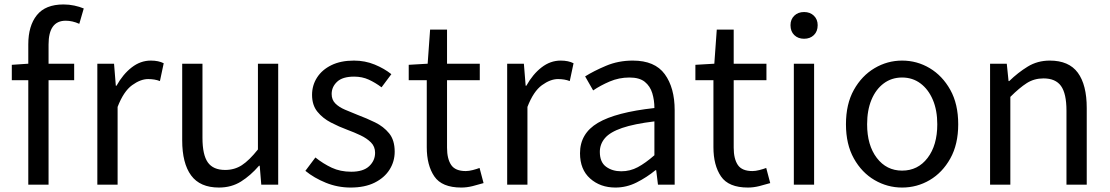

<svg xmlns="http://www.w3.org/2000/svg" viewBox="-20 -829 4984 862"><path d="M107 0V-469H33V-538L107 -543V-630Q107 -713 145.5 -761Q184 -809 265 -809Q290 -809 313.5 -804Q337 -799 356 -791L336 -722Q305 -736 275 -736Q198 -736 198 -629V-543H313V-469H198V0Z M417 0V-543H492L500 -444H503Q532 -496 571.5 -526.5Q611 -557 657 -557Q692 -557 715 -545L698 -465Q675 -474 645 -474Q611 -474 573 -446.5Q535 -419 508 -349V0Z M963 13Q878 13 838 -41.5Q798 -96 798 -199V-543H889V-210Q889 -134 913 -100Q937 -66 991 -66Q1033 -66 1066 -87.5Q1099 -109 1138 -158V-543H1229V0H1153L1146 -85H1143Q1105 -41 1062 -14Q1019 13 963 13Z M1554 13Q1496 13 1443 -8.5Q1390 -30 1351 -62L1396 -122Q1431 -94 1469.5 -76Q1508 -58 1557 -58Q1611 -58 1637.5 -83Q1664 -108 1664 -143Q1664 -171 1645.5 -189.5Q1627 -208 1598.5 -221.5Q1570 -235 1540 -246Q1502 -260 1465.5 -279Q1429 -298 1405 -327.5Q1381 -357 1381 -403Q1381 -446 1403.5 -481Q1426 -516 1468 -536.5Q1510 -557 1569 -557Q1619 -557 1662.5 -539Q1706 -521 1737 -496L1693 -437Q1665 -458 1635.5 -471.5Q1606 -485 1570 -485Q1518 -485 1493.5 -462Q1469 -439 1469 -407Q1469 -381 1485.5 -364.5Q1502 -348 1529 -336.5Q1556 -325 1586 -313Q1626 -298 1664 -279.5Q1702 -261 1727 -230.5Q1752 -200 1752 -148Q1752 -104 1729 -67.5Q1706 -31 1662 -9Q1618 13 1554 13Z M2051 13Q1964 13 1930 -37Q1896 -87 1896 -168V-469H1815V-538L1900 -543L1911 -696H1987V-543H2134V-469H1987V-166Q1987 -116 2005.5 -88.5Q2024 -61 2071 -61Q2085 -61 2102.5 -65.5Q2120 -70 2133 -75L2151 -7Q2128 0 2102 6.5Q2076 13 2051 13Z M2257 0V-543H2332L2340 -444H2343Q2372 -496 2411.5 -526.5Q2451 -557 2497 -557Q2532 -557 2555 -545L2538 -465Q2515 -474 2485 -474Q2451 -474 2413 -446.5Q2375 -419 2348 -349V0Z M2743 13Q2675 13 2629.5 -27.5Q2584 -68 2584 -141Q2584 -230 2664.5 -277.5Q2745 -325 2918 -344Q2918 -379 2908.5 -410.5Q2899 -442 2875 -461.5Q2851 -481 2806 -481Q2759 -481 2717 -463Q2675 -445 2643 -423L2607 -486Q2645 -510 2700.5 -533.5Q2756 -557 2821 -557Q2920 -557 2964.5 -496Q3009 -435 3009 -334V0H2934L2926 -65H2923Q2884 -33 2838.5 -10Q2793 13 2743 13ZM2769 -60Q2809 -60 2843.5 -78.5Q2878 -97 2918 -132V-284Q2827 -273 2773 -254.5Q2719 -236 2696 -209Q2673 -182 2673 -147Q2673 -101 2701 -80.5Q2729 -60 2769 -60Z M3338 13Q3251 13 3217 -37Q3183 -87 3183 -168V-469H3102V-538L3187 -543L3198 -696H3274V-543H3421V-469H3274V-166Q3274 -116 3292.5 -88.5Q3311 -61 3358 -61Q3372 -61 3389.5 -65.5Q3407 -70 3420 -75L3438 -7Q3415 0 3389 6.5Q3363 13 3338 13Z M3544 0V-543H3635V0ZM3590 -655Q3563 -655 3546 -671.5Q3529 -688 3529 -716Q3529 -742 3546 -758.5Q3563 -775 3590 -775Q3617 -775 3634 -758.5Q3651 -742 3651 -716Q3651 -688 3634 -671.5Q3617 -655 3590 -655Z M4030 13Q3964 13 3906.5 -20.5Q3849 -54 3813.5 -117.5Q3778 -181 3778 -271Q3778 -362 3813.5 -425.5Q3849 -489 3906.5 -523Q3964 -557 4030 -557Q4097 -557 4154 -523Q4211 -489 4246.5 -425.5Q4282 -362 4282 -271Q4282 -181 4246.5 -117.5Q4211 -54 4154 -20.5Q4097 13 4030 13ZM4030 -63Q4101 -63 4144.5 -120Q4188 -177 4188 -271Q4188 -334 4168 -381Q4148 -428 4112.5 -454.5Q4077 -481 4030 -481Q3983 -481 3947.5 -454.5Q3912 -428 3892.5 -381Q3873 -334 3873 -271Q3873 -177 3916.5 -120Q3960 -63 4030 -63Z M4425 0V-543H4500L4508 -465H4511Q4550 -503 4594 -530Q4638 -557 4693 -557Q4779 -557 4819 -502.5Q4859 -448 4859 -344V0H4768V-332Q4768 -409 4743.5 -443Q4719 -477 4665 -477Q4623 -477 4590 -456Q4557 -435 4516 -394V0Z"/></svg>

Font: Source Han Sans SC
Style: Regular
Weight: 400
Designer: Ryoko NISHIZUKA 西塚涼子 (kana, bopomofo & ideographs); Paul D. Hunt (Latin, Greek & Cyrillic); Sandoll Communications 산돌커뮤니
Foundry: Adobe
Version: Version 2.002;hotconv 1.0.116;makeotfexe 2.5.65601; ttfautoh